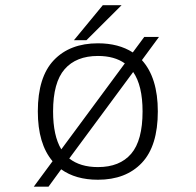

<svg xmlns="http://www.w3.org/2000/svg" viewBox="-20 -678 750 736"><path d="M263.5 -524 374 -658H446L311.5 -524ZM355.5 11Q270 11 214.5 -29L166 37.5H109.5L181.5 -60Q125 -126.5 125 -251Q125 -383 186.5 -447.5Q248 -512 355.5 -512Q434.5 -512 489 -477L533 -536.5H589.5L524 -447.5Q585 -380 585 -251Q585 -118.5 523.8 -53.8Q462.5 11 355.5 11ZM183.5 -251Q183.5 -157.5 215 -105.5L458.5 -435Q418.5 -463.5 355.5 -463.5Q272 -463.5 227.8 -412.8Q183.5 -362 183.5 -251ZM355.5 -37.5Q439 -37.5 482.8 -88.5Q526.5 -139.5 526.5 -251Q526.5 -350 490.5 -402L245.5 -70.5Q287.5 -37.5 355.5 -37.5Z"/></svg>

Font: League Mono UltraLight
Style: Regular
Weight: 200
Width: 6
Designer: Tyler Finck
Foundry: The League of Moveable Type / Tyler Finck
Version: Version 2.210